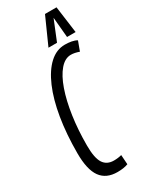

<svg xmlns="http://www.w3.org/2000/svg" viewBox="-233 -952 800 1011"><g transform="rotate(-30 167.0 -446.0)"><path d="M157 10Q89 10 56 -36Q23 -82 23 -181Q23 -297 39 -394Q55 -491 85.5 -562Q116 -633 158 -671.5Q200 -710 251 -710Q272 -710 291 -706.5Q310 -703 323 -695L302 -638Q274 -648 252 -648Q216 -648 185.5 -612.5Q155 -577 133 -514Q111 -451 99 -368.5Q87 -286 87 -192Q87 -116 107.5 -84Q128 -52 171 -52Q197 -52 218 -58L222 0Q197 10 157 10ZM169 -739 242 -902H312L334 -739H282L271 -862L221 -739Z"/></g></svg>

Font: Georama ExtraCondensed
Style: Italic
Weight: 400
Width: 2
Italic angle: -9°
Designer: Jean-Baptiste Levee
Foundry: Production Type
Version: Version 1.000